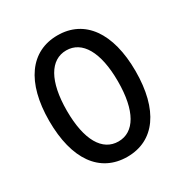

<svg xmlns="http://www.w3.org/2000/svg" viewBox="-171 -876 989 1026"><g transform="rotate(-30 323.0 -362.5)"><path d="M323.2 12.1C491.1 12.1 589.5 -125 589.5 -363.3C589.5 -599.8 489.7 -737.2 323.2 -737.2C156.2 -737.2 56.8 -600.1 56.5 -363.3C56.5 -125.4 154.8 11.7 323.2 12.1ZM165.5 -363.3C165.8 -544.4 225.1 -644.2 323.2 -644.2C420.8 -644.2 480.5 -544.4 480.5 -363.3C480.5 -181.5 421.2 -82.7 323.2 -82.7C224.8 -82.7 165.5 -181.5 165.5 -363.3Z"/></g></svg>

Font: Magic Ui Pro Medium
Style: Regular
Weight: 500
Designer: Stefan Endress, Andreas Faust
Version: Version 1.000;FEAKit 1.0